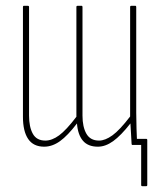

<svg xmlns="http://www.w3.org/2000/svg" viewBox="-20 -499 549 661"><path d="M470 142Q466 142 466 138V0H434L447 -21H483Q487 -21 487 -17V138Q487 142 483 142ZM132 6Q95 6 77 -20.5Q59 -47 59 -97V-475Q59 -479 62 -479H76Q80 -479 80 -475V-101Q80 -62 93 -38.5Q106 -15 136 -15Q159 -15 183.5 -33Q208 -51 243 -97V-475Q243 -479 247 -479H261Q264 -479 264 -475V-101Q264 -62 277.5 -38.5Q291 -15 321 -15Q342 -15 367 -33Q392 -51 428 -98V-475Q428 -479 432 -479H446Q449 -479 449 -475V-111Q449 -83 450 -56Q451 -29 452 -4Q452 0 449 0H436Q433 0 433 -4Q432 -22 431 -40.5Q430 -59 429 -74Q396 -32 369.5 -13Q343 6 317 6Q283 6 265.5 -14.5Q248 -35 245 -74Q213 -32 186.5 -13Q160 6 132 6Z"/></svg>

Font: Sofia Sans Extra Condensed Thin
Style: Regular
Weight: 250
Version: Version 4.100